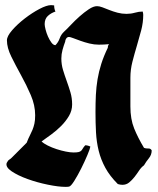

<svg xmlns="http://www.w3.org/2000/svg" viewBox="-20 -721 617 748"><path d="M179 -701 191 -700Q191 -686 196 -676Q178 -670 166 -658.5Q154 -647 154 -627Q154 -620 157.5 -606Q161 -592 167 -578.5Q173 -565 180.5 -555Q188 -545 196 -545Q207 -556 212.5 -571.5Q218 -587 230 -598Q240 -607 256 -624Q272 -641 290 -657Q308 -673 326 -685Q344 -697 358 -697Q367 -697 379 -692.5Q391 -688 406 -682Q421 -676 438 -671.5Q455 -667 473 -667Q490 -667 505.5 -671.5Q521 -676 536 -676Q538 -668 538 -663Q538 -633 530 -602.5Q522 -572 513 -542Q504 -512 496 -481Q488 -450 488 -418V-306Q488 -257 502.5 -221Q517 -185 541 -145Q548 -142 557.5 -142.5Q567 -143 571 -135Q571 -118 560 -104.5Q549 -91 541 -77Q530 -69 521.5 -56Q513 -43 503.5 -31Q494 -19 483 -10Q472 -1 457 -1Q448 -1 439 -4Q408 -35 390.5 -67Q373 -99 364.5 -133.5Q356 -168 354 -205.5Q352 -243 352 -284Q352 -320 353.5 -351Q355 -382 360 -412Q365 -442 374.5 -472Q384 -502 400 -535Q400 -544 405 -549Q395 -548 385 -547.5Q375 -547 365 -547Q347 -547 328.5 -551.5Q310 -556 293.5 -562Q277 -568 265 -572.5Q253 -577 249 -577Q242 -577 238 -571Q234 -565 234 -559Q228 -543 223.5 -526.5Q219 -510 219 -493Q219 -470 225.5 -448.5Q232 -427 240 -405Q248 -383 254.5 -361Q261 -339 261 -314Q261 -290 248.5 -269Q236 -248 218 -230Q200 -212 179.5 -197Q159 -182 142 -170Q150 -162 166 -154Q182 -146 200.5 -140Q219 -134 236.5 -130.5Q254 -127 266 -127Q279 -127 285.5 -128.5Q292 -130 295.5 -133Q299 -136 302 -141.5Q305 -147 312 -155Q322 -155 332 -150Q331 -142 320.5 -117Q310 -92 296.5 -65Q283 -38 269.5 -16.5Q256 5 249 6Q245 7 235 7Q208 7 166.5 -1.5Q125 -10 87.5 -23.5Q50 -37 25.5 -53.5Q1 -70 6 -86Q11 -96 16 -99Q21 -102 25 -106L84 -165Q90 -181 96 -192.5Q102 -204 106.5 -215Q111 -226 114 -239Q117 -252 117 -272Q117 -311 100 -350.5Q83 -390 62 -428Q41 -466 24 -500.5Q7 -535 7 -564Q7 -580 27.5 -603.5Q48 -627 76.5 -649Q105 -671 133.5 -686Q162 -701 179 -701Z"/></svg>

Font: CAT Schmalfette Thannhaeuser
Style: Regular
Weight: 700
Designer: Peter Wiegel nach Herbert Thanhaeuser 1939/40
Foundry: CAT-Fonts, Peter Wiegel
Version: Version 1.000